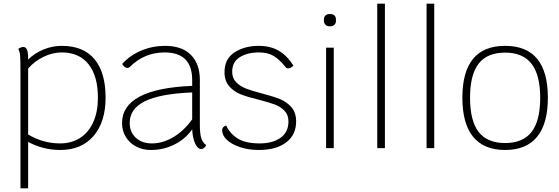

<svg xmlns="http://www.w3.org/2000/svg" viewBox="-20 -811 3059 1051"><path d="M558 -276Q558 -143 492 -66.5Q426 10 310 10Q217 10 134 -34V220H92V-413Q92 -487 90 -508Q88 -529 80 -543Q84 -547 92.5 -550.5Q101 -554 108 -554Q121 -554 127.5 -539.5Q134 -525 134 -494V-485Q169 -520 218 -540Q267 -560 318 -560Q436 -560 497 -487.5Q558 -415 558 -276ZM516 -276Q516 -395 464.5 -459.5Q413 -524 318 -524Q269 -524 219.5 -500.5Q170 -477 134 -436V-75Q215 -26 310 -26Q372 -26 419 -56.5Q466 -87 491 -143.5Q516 -200 516 -276Z M1108 -17Q1107 -10 1098.5 -2.5Q1090 5 1082 5Q1062 5 1048 -26Q1034 -57 1032 -103Q995 -50 935 -20Q875 10 806 10Q761 10 725 -9Q689 -28 668.5 -61.5Q648 -95 648 -137Q648 -325 1032 -341V-373Q1032 -524 881 -524Q770 -524 690 -444Q685 -439 678 -439Q670 -439 662 -445Q654 -451 649 -461Q691 -508 753 -534Q815 -560 884 -560Q975 -560 1024.5 -511Q1074 -462 1074 -373V-127Q1074 -80 1081.5 -55.5Q1089 -31 1108 -17ZM1032 -158V-305Q857 -298 773.5 -257Q690 -216 690 -138Q690 -88 723.5 -57Q757 -26 811 -26Q872 -26 930 -61Q988 -96 1032 -158Z M1196 -98Q1196 -108 1202.5 -115Q1209 -122 1218 -124Q1240 -78 1282.5 -52Q1325 -26 1401 -26Q1473 -26 1516 -57Q1559 -88 1559 -146Q1559 -182 1537.5 -204.5Q1516 -227 1484 -239Q1452 -251 1397 -265Q1335 -280 1298 -294.5Q1261 -309 1235 -338.5Q1209 -368 1209 -416Q1209 -489 1264 -524.5Q1319 -560 1396 -560Q1462 -560 1508 -532Q1554 -504 1586 -452Q1578 -444 1572 -440.5Q1566 -437 1558 -437Q1552 -437 1547.5 -440Q1543 -443 1537 -451Q1509 -486 1477.5 -505Q1446 -524 1398 -524Q1334 -524 1292.5 -498Q1251 -472 1251 -419Q1251 -383 1272.5 -361Q1294 -339 1326 -326.5Q1358 -314 1412 -300Q1474 -284 1511.5 -269Q1549 -254 1575 -224.5Q1601 -195 1601 -146Q1601 -73 1546.5 -31.5Q1492 10 1397 10Q1340 10 1294 -5.5Q1248 -21 1222 -45.5Q1196 -70 1196 -98Z M1765 -550H1807V0H1765ZM1753 -697V-704Q1753 -718 1761.5 -726Q1770 -734 1783 -734H1789Q1803 -734 1811 -726Q1819 -718 1819 -704V-697Q1819 -684 1811 -675.5Q1803 -667 1789 -667H1783Q1770 -667 1761.5 -675.5Q1753 -684 1753 -697Z M2045 -791H2087V0H2045Z M2315 -791H2357V0H2315Z M2511 -276Q2511 -560 2745 -560Q2979 -560 2979 -276Q2979 -134 2920 -62Q2861 10 2745 10Q2629 10 2570 -62Q2511 -134 2511 -276ZM2937 -276Q2937 -401 2889.5 -462Q2842 -523 2745 -523Q2647 -523 2600 -462.5Q2553 -402 2553 -276Q2553 -150 2600 -89Q2647 -28 2745 -28Q2843 -28 2890 -89Q2937 -150 2937 -276Z"/></svg>

Font: Krub ExtraLight
Style: Regular
Weight: 275
Designer: Ekaluck Peanpanawate
Foundry: Cadson Demak Co.,Ltd.
Version: Version 1.000; ttfautohint (v1.6)